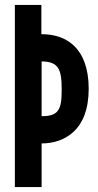

<svg xmlns="http://www.w3.org/2000/svg" viewBox="-20 -755 394 775"><path d="M40 -735H147V-617H148C195 -617 242 -605 278 -571C314 -537 338 -481 338 -397C338 -313 314 -258 278 -224C242 -190 195 -176 148 -176V0H40ZM148 -286C181 -286 202 -292 214 -309C226 -325 229 -352 229 -393C229 -434 226 -463 214 -481C202 -499 181 -507 148 -507Z"/></svg>

Font: League Gothic
Style: Regular
Weight: 400
Designer: The League of Moveable Type
Version: Version 1.560;PS 001.560;hotconv 1.0.56;makeotf.lib2.0.21325